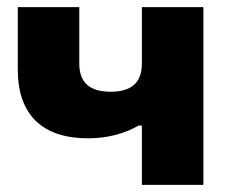

<svg xmlns="http://www.w3.org/2000/svg" viewBox="-20 -520 632 540"><path d="M552 0V-500H379V-341C379 -288 350 -262 291 -262C232 -262 203 -288 203 -341V-500H30V-325C30 -195 101 -131 228 -131C279 -131 329 -143 370 -167H379V0Z"/></svg>

Font: LT Wave Black
Style: Regular
Weight: 900
Designer: Daniel Lyons
Version: Version 2.5 (Glyphs App)